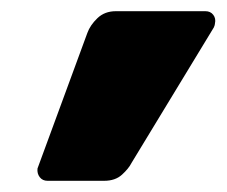

<svg xmlns="http://www.w3.org/2000/svg" viewBox="-20 -621 405 343"><path d="M65 -298Q56 -298 51 -304.5Q46 -311 47 -320L136 -562Q141 -576 154 -588.5Q167 -601 187 -601H347Q356 -601 361 -594.5Q366 -588 364 -579Q364 -578 363.5 -576Q363 -574 362 -572L215 -330Q210 -320 198 -309Q186 -298 166 -298Z"/></svg>

Font: Rubik Black
Style: Italic
Weight: 900
Italic angle: -12°
Designer: Hubert and Fischer
Foundry: Hubert and Fischer
Version: Version 2.300;gftools[0.9.30]